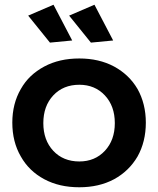

<svg xmlns="http://www.w3.org/2000/svg" viewBox="-20 -786 668 811"><path d="M462 -505C419 -528 370 -539 315 -539C259 -539 210 -528 167 -505C124 -482 91 -451 68 -410C44 -369 32 -321 32 -268C32 -214 44 -166 68 -125C91 -84 124 -52 167 -29C210 -6 259 5 315 5C370 5 419 -6 462 -29C504 -52 537 -84 561 -125C584 -166 596 -214 596 -268C596 -321 584 -369 561 -410C537 -451 504 -482 462 -505ZM205 -383C233 -413 270 -428 315 -428C359 -428 395 -413 423 -383C451 -353 465 -314 465 -266C465 -218 451 -179 423 -149C395 -119 359 -104 315 -104C270 -104 233 -119 205 -149C177 -179 163 -218 163 -266C163 -314 177 -353 205 -383ZM206 -766 99 -720 191 -606 285 -615ZM379 -766 272 -720 364 -606 458 -615Z"/></svg>

Font: Argentum Sans Medium
Style: Regular
Weight: 500
Designer: Julieta Ulanovsky
Foundry: Julieta Ulanovsky
Version: Version 5.001;January 29, 2019;FontCreator 11.5.0.2425 64-bi